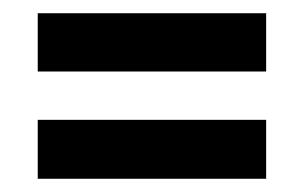

<svg xmlns="http://www.w3.org/2000/svg" viewBox="-20 -447 459 290"><path d="M37 -427H382V-339H37ZM37 -266H382V-177H37Z"/></svg>

Font: Pridi Medium
Style: Regular
Weight: 500
Designer: Katatrad Team
Foundry: CadsonDemak
Version: Version 1.001